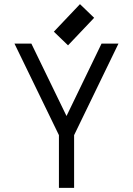

<svg xmlns="http://www.w3.org/2000/svg" viewBox="-20 -894 640 926"><path d="M300.8 -334.5 469.7 -683.6H551.3L337.4 -242.2V12.2H264.2V-242.2L49.8 -683.6H131.3ZM308.1 -675.3 239.7 -741.2 365.7 -874 434.1 -808.1Z"/></svg>

Font: Anka/Coder
Style: Regular
Weight: 400
Monospace: yes
Version: Version 001.100